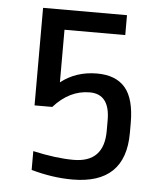

<svg xmlns="http://www.w3.org/2000/svg" viewBox="-48 -647 615 702"><g transform="rotate(5 260.0 -296.0)"><path d="M438 -176Q438 12 243 12Q170 12 92 -10V-79Q177 -60 241 -60Q353 -60 353 -176V-215Q353 -311 279 -311Q205 -311 147 -246H82V-604H390V-531H167V-338Q223 -382 300 -382Q369 -382 403.5 -341.5Q438 -301 438 -212Z"/></g></svg>

Font: RopaSansRegular
Style: Regular
Weight: 400
Designer: Botio Nikoltchev
Foundry: Botjo Nikoltchev
Version: Version 1.002